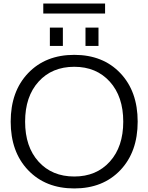

<svg xmlns="http://www.w3.org/2000/svg" viewBox="-20 -1048 833 1078"><path d="M460 -790V-893H533V-790ZM260 -790V-893H333V-790ZM223 -972V-1028H570V-972ZM138 -92.5Q40 -195 40 -365Q40 -535 138 -637.5Q236 -740 397 -740Q558 -740 655.5 -637.5Q753 -535 753 -365Q753 -195 655.5 -92.5Q558 10 397 10Q236 10 138 -92.5ZM397 -57Q521 -57 596.5 -140.5Q672 -224 672 -365Q672 -506 596.5 -589.5Q521 -673 397 -673Q272 -673 196.5 -589.5Q121 -506 121 -365Q121 -224 196.5 -140.5Q272 -57 397 -57Z"/></svg>

Font: Mplus 1p
Style: Regular
Weight: 400
Version: Version 1.061